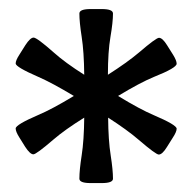

<svg xmlns="http://www.w3.org/2000/svg" viewBox="-20 -772 425 424"><path d="M204.6 -367.7H180.2Q155.3 -367.7 155.3 -377.4Q155.3 -396.5 160.4 -429.2Q165.5 -461.9 166 -512.2Q123 -485.4 98.1 -463.9Q60.1 -431.2 53.7 -431.2Q46.4 -431.2 35.6 -447.8L22.5 -468.8Q14.6 -481.4 14.6 -488.3Q14.6 -496.6 64.5 -518.1Q94.7 -530.8 143.1 -560.1Q95.2 -588.9 64.9 -602.1Q14.6 -624 14.6 -631.8Q14.6 -638.7 22.9 -651.4L36.1 -672.4Q46.9 -689 54.2 -689Q61.5 -689 98.6 -656.2Q123.5 -633.8 166 -606.9Q165.5 -657.7 160.4 -690.4Q155.3 -723.1 155.3 -742.2Q155.3 -752 180.2 -752H204.6Q229.5 -752 229.5 -742.2Q229.5 -723.1 223.9 -690.4Q218.3 -657.7 218.3 -606.9Q261.2 -634.3 286.6 -655.8Q324.7 -688.5 331.1 -688.5Q338.9 -688.5 349.1 -671.9L362.3 -650.9Q370.1 -638.2 370.1 -631.3Q370.1 -622.1 319.8 -602.1Q289.1 -589.4 240.7 -560.1Q289.6 -530.3 319.8 -517.6Q370.1 -496.1 370.1 -487.8Q370.1 -481 361.8 -468.3L348.6 -447.3Q338.4 -430.7 330.6 -430.7Q324.2 -430.7 286.1 -463.4Q261.2 -484.9 218.8 -512.2Q219.2 -461.9 224.4 -429.2Q229.5 -396.5 229.5 -377.4Q229.5 -367.7 204.6 -367.7Z"/></svg>

Font: Bainsley
Style: Regular
Weight: 400
Designer: Paul James MIller
Foundry: High-Logic / Made with FontCreator
Version: Version 1.411;March 28, 2021;FontCreator 13.0.0.2683 64-bit